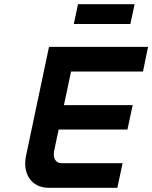

<svg xmlns="http://www.w3.org/2000/svg" viewBox="-20 -893 724 913"><path d="M213 -670 104 -153C86 -71 126 0 212 0H538L563 -117H273C244 -117 230 -142 238 -179L259 -277H586L611 -393H284L318 -553H660L684 -670ZM331 -779H600L620 -873H351Z"/></svg>

Font: LT Wave Mono Bold
Style: Italic
Weight: 700
Designer: Daniel Lyons
Version: Version 2.5 (Glyphs App)